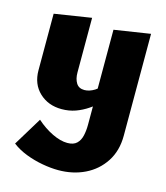

<svg xmlns="http://www.w3.org/2000/svg" viewBox="-109 -526 779 899"><g transform="rotate(15 280.0 -76.0)"><path d="M257 289Q221 289 179.5 281.5Q138 274 99 259Q60 244 30 221L114 83Q151 116 191.5 135.5Q232 155 265 155Q295 155 310.5 140Q326 125 331.5 100.5Q337 76 337 48V-413L512 -440V54Q512 127 477.5 180Q443 233 385.5 261Q328 289 257 289ZM198 9Q133 9 90 -31.5Q47 -72 47 -139V-413L226 -441V-176Q226 -145 238.5 -125Q251 -105 278 -105Q290 -105 302.5 -109Q315 -113 327 -120.5Q339 -128 348 -138L385 -78Q355 -53 325.5 -33Q296 -13 265 -2Q234 9 198 9Z"/></g></svg>

Font: Ysabeau Infant Black
Style: Regular
Weight: 900
Designer: Christian Thalmann (Catharsis Fonts)
Version: Version 2.001;gftools[0.9.30]; featfreeze: ss01,ss02,lnum